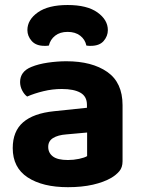

<svg xmlns="http://www.w3.org/2000/svg" viewBox="-20 -743 573 778"><path d="M255.2 15.5Q152.8 15.5 92.2 -24.1Q31.6 -63.8 31.6 -142.9Q31.6 -211 73.6 -247.4Q115.6 -283.8 198.6 -292.3L332.3 -306.3V-318.3Q332.3 -352.4 305.7 -367.4Q279.1 -382.4 230.4 -382.4Q192.4 -382.4 155.7 -373.4Q119 -364.5 90 -351.8Q78.2 -360.3 69.8 -376.6Q61.4 -393 61.4 -410.6Q61.4 -453.3 107.1 -471.8Q135.6 -483.6 174.1 -489.2Q212.7 -494.8 248.9 -494.8Q352.6 -494.8 414.6 -451.6Q476.6 -408.4 476.6 -316.8V-89.7Q476.6 -64.6 463.6 -49.3Q450.5 -34 431.2 -22.5Q401.2 -5 356.6 5.3Q312 15.5 255.2 15.5ZM255.2 -94.6Q278.2 -94.6 300.4 -99.3Q322.6 -104 333 -110.4V-206L248.6 -198.4Q214.8 -195.9 195.1 -183.7Q175.4 -171.6 175.4 -147.7Q175.4 -123.6 194.3 -109.1Q213.2 -94.6 255.2 -94.6ZM254 -613.8Q223 -613.8 203.4 -598.3Q183.8 -582.8 178 -558.4Q173.2 -557.4 169.2 -557.3Q165.2 -557.2 160.2 -557.2Q126 -557.2 108.5 -576.9Q91 -596.7 91 -621Q91 -662.9 133.3 -692.8Q175.6 -722.7 254 -722.7Q332.9 -722.7 374.9 -692.7Q417 -662.6 417 -621Q417 -596.7 400 -576.9Q383 -557.2 347.8 -557.2Q343.5 -557.2 339 -557.3Q334.5 -557.4 330 -558.4Q325 -582.8 305.1 -598.3Q285.2 -613.8 254 -613.8Z"/></svg>

Font: Baloo Paaji 2
Style: Regular
Weight: 400
Designer: Shuchita Grover, Noopur Datye and Ek Type
Foundry: Ek Type
Version: Version 1.700